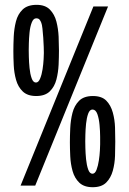

<svg xmlns="http://www.w3.org/2000/svg" viewBox="-20 -783 540 806"><path d="M131.8 -379.9Q95.7 -379.9 75.7 -398.9Q55.7 -418 47.4 -447.8Q39.1 -477.5 37.6 -509.8Q36.1 -542 36.1 -568.4Q36.1 -595.7 37.6 -628.9Q39.1 -662.1 46.9 -692.9Q54.7 -723.6 75.2 -743.2Q95.7 -762.7 133.8 -762.7Q169.9 -762.7 189.5 -742.7Q209 -722.7 216.8 -692.4Q224.6 -662.1 226.1 -629.4Q227.5 -596.7 227.5 -571.3Q227.5 -544.9 226.1 -512.2Q224.6 -479.5 216.8 -449.2Q209 -418.9 189 -399.4Q168.9 -379.9 131.8 -379.9ZM66.4 -3.9 372.1 -755.9H433.6L127.9 -3.9ZM130.9 -436.5Q141.6 -436.5 148.4 -453.1Q155.3 -469.7 158.7 -492.2Q162.1 -514.6 163.1 -534.2Q164.1 -553.7 164.1 -560.5Q164.1 -568.4 163.6 -585.9Q163.1 -603.5 161.6 -624.5Q160.2 -645.5 158.2 -663.1Q156.2 -680.7 153.3 -687.5Q150.4 -695.3 146 -700.7Q141.6 -706.1 131.8 -706.1Q120.1 -706.1 113.3 -688.5Q106.4 -670.9 104 -646.5Q101.6 -622.1 101.1 -600.6Q100.6 -579.1 100.6 -572.3Q100.6 -565.4 101.1 -543.9Q101.6 -522.5 104 -497.6Q106.4 -472.7 112.8 -454.6Q119.1 -436.5 130.9 -436.5ZM369.1 2.9Q333 2.9 313 -16.1Q293 -35.2 284.7 -64.9Q276.4 -94.7 274.9 -127Q273.4 -159.2 273.4 -185.5Q273.4 -211.9 274.9 -245.1Q276.4 -278.3 284.2 -309.1Q292 -339.8 312 -359.9Q332 -379.9 370.1 -379.9Q407.2 -379.9 426.3 -360.4Q445.3 -340.8 453.6 -310.5Q461.9 -280.3 462.9 -247.6Q463.9 -214.8 463.9 -188.5Q463.9 -162.1 462.9 -129.4Q461.9 -96.7 453.6 -66.4Q445.3 -36.1 425.8 -16.6Q406.2 2.9 369.1 2.9ZM368.2 -53.7Q378.9 -53.7 385.3 -70.3Q391.6 -86.9 395 -109.4Q398.4 -131.8 399.4 -151.4Q400.4 -170.9 400.4 -176.8Q400.4 -185.5 400.4 -208.5Q400.4 -231.4 397.9 -258.3Q395.5 -285.2 388.7 -304.2Q381.8 -323.2 368.2 -323.2Q356.4 -323.2 350.1 -305.7Q343.8 -288.1 341.3 -263.7Q338.9 -239.3 338.4 -217.8Q337.9 -196.3 337.9 -189.5Q337.9 -182.6 338.4 -161.1Q338.9 -139.6 341.3 -114.7Q343.8 -89.8 350.1 -71.8Q356.4 -53.7 368.2 -53.7Z"/></svg>

Font: Kosugi
Style: Regular
Weight: 400
Version: Version 4.002